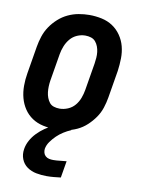

<svg xmlns="http://www.w3.org/2000/svg" viewBox="-85 -587 645 869"><g transform="rotate(10 237.5 -152.0)"><path d="M193 8Q164 8 136 2Q108 -4 85.5 -19Q63 -34 48 -56.5Q33 -79 26 -105.5Q19 -132 19 -161Q19 -190 24 -219L45 -345Q49 -369 57 -393.5Q65 -418 79.5 -439.5Q94 -461 114 -479Q134 -497 157.5 -508Q181 -519 206 -523.5Q231 -528 255 -528Q284 -528 312 -522Q340 -516 362.5 -501Q385 -486 400.5 -463.5Q416 -441 423 -414.5Q430 -388 429.5 -359Q429 -330 425 -301L404 -175Q400 -151 392 -126.5Q384 -102 369 -80.5Q354 -59 334.5 -41Q315 -23 291.5 -12Q268 -1 242.5 3.5Q217 8 193 8ZM195 -87Q214 -87 233 -95Q252 -103 265 -118.5Q278 -134 285 -153Q292 -172 295 -190L316 -316Q318 -329 319 -342.5Q320 -356 318.5 -369Q317 -382 312.5 -394Q308 -406 300 -415.5Q292 -425 279.5 -429Q267 -433 253 -433Q234 -433 215.5 -425Q197 -417 184 -401.5Q171 -386 163.5 -367Q156 -348 153 -330L132 -204Q130 -191 129.5 -177.5Q129 -164 130.5 -151Q132 -138 136.5 -126Q141 -114 148.5 -104.5Q156 -95 168.5 -91Q181 -87 195 -87ZM190 224Q166 224 142.5 219.5Q119 215 100.5 202Q82 189 73.5 167.5Q65 146 69 121Q72 101 82.5 81.5Q93 62 109 45.5Q125 29 143 16.5Q161 4 181 -6L185 -8H265L264 0Q247 7 230.5 17.5Q214 28 200.5 41Q187 54 175.5 70Q164 86 161 104Q160 113 162.5 122Q165 131 172 137Q179 143 188 145Q197 147 207 147Q222 147 237.5 145Q253 143 268 142L255 219Q239 221 223 222.5Q207 224 190 224Z"/></g></svg>

Font: Iosevka QP
Style: Bold Italic
Weight: 700
Italic angle: -9°
Designer: Belleve Invis
Foundry: Belleve Invis
Version: Version 20.0.0; ttfautohint (v1.8.4)